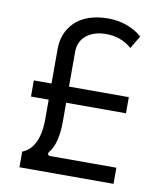

<svg xmlns="http://www.w3.org/2000/svg" viewBox="-81 -778 718 844"><g transform="rotate(10 278.0 -356.0)"><path d="M63 -70V0H483V-72H189C176 -72 173 -81 181 -91C203 -116 216 -167 216 -228V-315H483V-387H216V-543C216 -604 264 -643 338 -643C382 -643 420 -629 452 -601L486 -658C448 -692 394 -712 334 -712C198 -712 138 -631 138 -542V-387H59V-315H138V-227C138 -139 109 -87 63 -70Z"/></g></svg>

Font: Finlandica
Style: Regular
Weight: 400
Designer: Niklas Ekholm, Juho Hiilivirta, Jaakko Suomalainen
Foundry: Helsinki Type Studio
Version: Version 2.000;Glyphs 3.2 (3202)